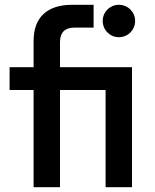

<svg xmlns="http://www.w3.org/2000/svg" viewBox="-20 -780 646 800"><path d="M420 0H530V-500H230V-605C230 -645 251 -665 290 -665H370V-760H280C176 -760 120 -707 120 -610V-500H20V-405H120V0H230V-405H420ZM475 -625C513 -625 543 -655 543 -693C543 -730 513 -760 475 -760C438 -760 408 -730 408 -693C408 -655 438 -625 475 -625Z"/></svg>

Font: Goli Medium
Style: Regular
Weight: 500
Designer: jaikishan Patel
Foundry: MagicType
Version: Version 1.000;Glyphs 3.2 (3242)